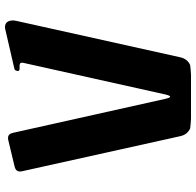

<svg xmlns="http://www.w3.org/2000/svg" viewBox="-28 -752 780 764"><g transform="rotate(-90 362.0 -370.0)"><path d="M215.3 -709C212.4 -721.7 205.6 -728 195.3 -728C192.4 -728 189.5 -728 186.5 -727.1L80.6 -701.7C64.9 -697.8 59.1 -688 62.5 -672.4L202.1 -43C206.5 -22.5 217.3 -10.7 232.9 -3.4C235.8 -2.4 266.6 0 272 0H446.3C451.2 0 482.4 -2.4 485.4 -3.4C501 -10.7 511.7 -22.5 516.1 -43L661.1 -695.8C666.5 -720.7 657.7 -740.2 636.7 -740.2C633.3 -740.2 629.9 -739.7 626.5 -738.8L469.7 -702.6C466.8 -701.7 464.4 -699.7 463.4 -696.8L461.9 -691.9C460 -685.5 463.4 -682.1 469.7 -682.1H482.4C492.2 -682.1 496.1 -677.7 494.1 -668L368.2 -102.5C365.2 -89.8 362.3 -83 359.4 -83C356.4 -83 353.5 -89.8 350.6 -102.5Z"/></g></svg>

Font: QTS-Omar 
Style: Regular
Weight: 400
Designer: Mohammed Abd El khaliq
Foundry: QafType Studio
Version: Version 1.001